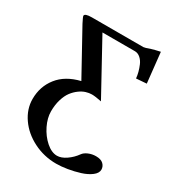

<svg xmlns="http://www.w3.org/2000/svg" viewBox="-205 -800 1043 1134"><g transform="rotate(30 316.0 -233.0)"><path d="M454.1 -646Q462.4 -646 499 -659.2Q518.6 -665.5 557.1 -673.8L579.1 -469.2L508.8 -463.9Q507.3 -482.9 501.7 -504.4Q496.1 -525.9 486.6 -548.1Q477.1 -570.3 460.4 -585Q443.8 -599.6 423.8 -600.1H201.2L397 -243.2Q354 -252 331.1 -252Q312 -252 291.3 -245.6Q270.5 -239.3 248.8 -223.4Q227.1 -207.5 210 -184.8Q192.9 -162.1 181.9 -125.7Q170.9 -89.4 170.9 -44.9Q170.9 0 194.8 49.1Q218.8 98.1 256.8 131.6Q294.9 165 332 165Q360.8 165 393.3 142.8Q425.8 120.6 449.2 87.9Q460 72.3 483.9 62Q507.8 51.8 534.2 51.8Q568.4 51.8 584.7 67.6Q601.1 83.5 601.1 105Q601.1 128.9 574.5 149.2Q547.9 169.4 508.3 181.9Q468.8 194.3 427 201.2Q385.3 208 351.1 208Q268.1 208 196 171.6Q124 135.3 82 74.7Q40 14.2 40 -54.2Q40 -138.7 89.8 -202.1Q139.6 -265.6 236.8 -289.1L73.2 -585.9Q54.2 -623 54.2 -628.9Q54.2 -646 103 -646Z"/></g></svg>

Font: Linux Libertine G
Style: Semibold
Weight: 600
Designer: Philipp H. Poll
Foundry: Philipp H. Poll
Version: Version 5.1.1